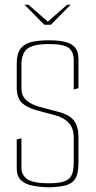

<svg xmlns="http://www.w3.org/2000/svg" viewBox="-20 -793 406 815"><path d="M84 -773H101L183 -701L265 -773H280L196 -688H168ZM188 2Q146 1 115.5 -5.5Q85 -12 68 -29Q51 -46 51 -78V-201L71 -206V-82Q71 -49 96.5 -32Q122 -15 187 -15Q231 -15 254 -23.5Q277 -32 285 -51.5Q293 -71 293 -103V-207Q293 -249 272.5 -271Q252 -293 217 -303L135 -325Q90 -338 70.5 -359Q51 -380 51 -423V-523Q51 -566 67.5 -587Q84 -608 114.5 -615Q145 -622 188 -622Q230 -622 257.5 -615Q285 -608 299 -591Q313 -574 313 -542V-419L293 -413V-537Q293 -572 272.5 -589Q252 -606 187 -606Q121 -606 96 -586Q71 -566 71 -519V-421Q71 -384 93.5 -366Q116 -348 146 -340L229 -318Q275 -306 294 -281Q313 -256 313 -211V-100Q313 -56 299.5 -34.5Q286 -13 258.5 -6Q231 1 188 2Z"/></svg>

Font: Smooch Sans Thin Thin
Style: Regular
Weight: 250
Version: Version 1.010